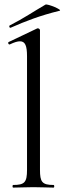

<svg xmlns="http://www.w3.org/2000/svg" viewBox="-20 -854 298 874"><path d="M40 0C64 0 97 -2 132 -2C168 -2 201 0 224 0C228 0 228 -12 224 -12C171 -12 162 -26 162 -81V-717C162 -721 156 -725 153 -725C151 -725 150 -725 148 -724L20 -663C14 -661 19 -649 25 -652C46 -662 60 -666 71 -666C95 -666 103 -645 103 -598V-81C103 -24 92 -12 40 -12C36 -12 36 0 40 0ZM29 -728C97 -758 162 -783 251 -805C268 -808 196 -838 187 -833C135 -803 87 -770 24 -738C20 -736 23 -725 29 -728Z"/></svg>

Font: Cormorant Garamond
Style: Regular
Weight: 400
Designer: Christian Thalmann (Catharsis Fonts)
Foundry: Catharsis Fonts
Version: Version 4.002;Glyphs 3.4 (3410)